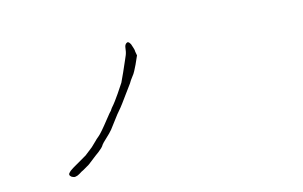

<svg xmlns="http://www.w3.org/2000/svg" viewBox="-82 -849 1664 1055"><g transform="rotate(-15 750.0 -321.0)"><path d="M282.2 -24.4Q272.5 -20.5 257.8 -10.7Q244.1 -2.9 240.2 -2.9Q230.5 0 225.6 -1Q217.8 -2.9 210 -7.8Q202.1 -14.6 202.1 -21Q202.1 -27.3 210 -34.2Q213.9 -39.1 232.4 -50.8Q239.3 -54.7 249 -60.5Q313.5 -98.6 316.4 -99.6Q334 -114.3 352.5 -127.9Q364.3 -136.7 365.2 -138.7Q365.2 -139.6 389.6 -162.1Q396.5 -169.9 398.4 -170.9Q402.3 -173.8 411.1 -181.6Q428.7 -195.3 482.4 -263.7Q508.8 -296.9 510.7 -297.9Q512.7 -298.8 512.7 -298.8Q512.7 -298.8 513.7 -300.8Q519.5 -311.5 537.1 -331.1Q542 -335.9 574.2 -381.8L609.4 -434.6Q610.4 -435.5 633.8 -487.3Q660.2 -546.9 662.1 -551.8Q674.8 -578.1 677.7 -594.7Q679.7 -607.4 681.6 -620.1Q683.6 -627 684.6 -628.9Q688.5 -634.8 692.4 -637.7Q699.2 -641.6 702.1 -640.6Q710.9 -635.7 715.8 -625Q726.6 -592.8 726.6 -589.8Q725.6 -586.9 731.4 -557.6Q708 -502.9 694.3 -478.5Q687.5 -464.8 674.8 -449.2Q663.1 -434.6 654.3 -418.9Q652.3 -416 614.3 -364.3Q576.2 -311.5 569.3 -303.7Q563.5 -296.9 543 -272.5Q495.1 -209 488.3 -200.2Q473.6 -182.6 453.1 -164.1Q425.8 -138.7 422.9 -133.8Q419.9 -129.9 417 -125Q414.1 -121.1 409.2 -116.2Q392.6 -100.6 367.2 -83Q363.3 -80.1 323.2 -48.8Q317.4 -43.9 307.6 -39.1Z"/></g></svg>

Font: ToneOZ-Zhuyin-Tsuipita-TC
Style: Regular
Weight: 400
Designer: ÂÆ£ÂøóÂáåJeffrey Xuan(jeffreyx@gmail.com, ToneOZ.com) ÈòøÂù§(cjkFonts)
Foundry: ToneOZ
Version: Version 0.240710